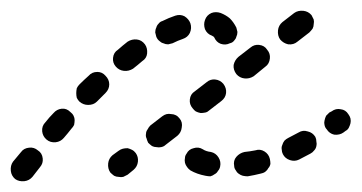

<svg xmlns="http://www.w3.org/2000/svg" viewBox="-40 -301 669 355"><path d="M30 -23Q23 -29 14 -28Q4 -27 -1 -20L-16 -2Q-21 5 -20 15Q-19 24 -12 30Q-5 35 5 34Q14 33 20 26L34 8Q40 1 39 -8Q38 -18 30 -23ZM164 18Q167 21 171 24Q175 26 179 26Q184 27 188 26Q192 24 196 22L207 13Q214 7 215 -2Q216 -11 211 -18Q208 -22 204 -24Q200 -26 196 -27Q191 -27 187 -26Q183 -25 179 -22L168 -14Q161 -8 160 1Q159 11 164 18ZM456 10Q459 7 460 2Q460 -2 459 -7Q457 -16 449 -21Q441 -26 432 -23Q422 -21 412 -20Q403 -18 397 -11Q391 -4 393 6Q393 10 396 14Q398 18 401 20Q405 23 409 24Q414 25 418 25Q430 23 442 20Q447 19 450 17Q454 14 456 10ZM357 21Q361 19 363 15Q366 12 367 7Q369 -2 364 -10Q359 -18 350 -20Q341 -21 335 -25Q327 -30 318 -27Q309 -25 305 -17Q302 -13 302 -9Q301 -5 302 0Q303 4 306 8Q308 11 312 14Q324 21 340 24Q345 25 349 25Q353 24 357 21ZM545 -31Q546 -35 545 -39Q545 -44 543 -48Q538 -56 529 -58Q520 -61 512 -56Q502 -51 493 -46Q489 -44 486 -41Q483 -37 482 -33Q480 -29 481 -24Q481 -20 483 -16Q487 -8 496 -5Q505 -2 513 -6Q523 -11 534 -17Q538 -19 541 -23Q544 -26 545 -31ZM230 -54Q229 -49 231 -45Q232 -41 234 -37Q237 -34 241 -31Q245 -29 249 -29Q254 -28 258 -29Q263 -30 266 -33L288 -50Q295 -56 296 -65Q298 -75 292 -82Q289 -86 285 -88Q281 -90 277 -90Q272 -91 268 -90Q264 -89 260 -86L238 -69Q235 -66 233 -62Q230 -58 230 -54ZM98 -79Q98 -83 96 -87Q94 -91 90 -94Q83 -101 74 -100Q65 -99 59 -92Q51 -84 44 -75Q37 -68 38 -58Q39 -49 46 -43Q53 -37 63 -38Q72 -39 78 -46Q85 -54 92 -63Q95 -66 97 -70Q98 -75 98 -79ZM608 -73Q609 -77 608 -82Q607 -86 604 -90Q599 -98 590 -99Q581 -101 573 -95L569 -93Q566 -90 563 -87Q561 -83 560 -78Q559 -74 560 -70Q561 -65 564 -62Q569 -54 578 -52Q588 -51 595 -56L599 -59Q603 -61 605 -65Q607 -69 608 -73ZM316 -101Q319 -97 322 -95Q326 -93 331 -92Q335 -92 340 -93Q344 -94 347 -97L369 -114Q377 -120 378 -129Q379 -138 373 -146Q367 -153 358 -154Q349 -155 342 -149L320 -132Q312 -127 311 -117Q310 -108 316 -101ZM155 -161Q149 -168 140 -168Q130 -168 124 -161Q115 -153 107 -145Q104 -142 102 -138Q101 -133 101 -129Q101 -124 102 -120Q104 -116 107 -113Q114 -107 123 -107Q133 -107 139 -113Q147 -121 155 -129Q162 -136 162 -145Q162 -154 155 -161ZM397 -164Q403 -157 412 -156Q421 -155 429 -160L451 -178Q458 -183 459 -193Q460 -202 454 -209Q449 -217 439 -218Q430 -219 423 -213L401 -196Q394 -190 392 -181Q391 -172 397 -164ZM228 -219Q222 -227 213 -228Q204 -229 196 -224Q187 -217 178 -209Q170 -204 169 -194Q168 -185 174 -178Q180 -171 189 -170Q198 -169 206 -174Q215 -181 223 -188Q231 -193 232 -202Q233 -212 228 -219ZM368 -220Q377 -217 385 -221Q390 -222 393 -226Q396 -229 397 -233Q399 -237 399 -242Q398 -246 397 -250Q392 -260 385 -267Q378 -273 368 -277Q359 -280 351 -277Q342 -273 339 -264Q336 -256 339 -247Q343 -238 352 -235Q353 -234 354 -234Q355 -233 356 -232Q360 -223 368 -220ZM478 -228Q484 -221 493 -219Q503 -218 510 -224L532 -241Q535 -244 538 -248Q540 -252 540 -256Q541 -261 540 -265Q538 -269 536 -273Q530 -280 521 -281Q511 -282 504 -277L482 -260Q475 -254 474 -245Q473 -235 478 -228ZM312 -258Q309 -266 301 -271Q293 -275 284 -272Q272 -268 260 -262Q256 -261 253 -257Q250 -254 249 -250Q247 -246 247 -241Q248 -237 249 -233Q251 -228 255 -225Q258 -222 262 -221Q266 -219 271 -219Q275 -220 279 -221Q289 -226 298 -229Q307 -232 311 -240Q315 -249 312 -258Z"/></svg>

Font: FRB American Cursive Guidelines Arrows Dashed Extrabold
Style: Bold Italic
Weight: 800
Italic angle: -25°
Version: Version 2.0;Modular Font Editor K font №1